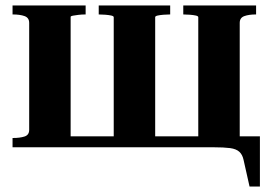

<svg xmlns="http://www.w3.org/2000/svg" viewBox="-20 -540 992 704"><path d="M87 -456Q87 -475 70 -481Q53 -487 27 -487H26V-520H294V-487H293Q280 -487 267.5 -485.5Q255 -484 247 -482.5Q239 -481 239 -478V0H26V-34H27Q53 -34 70 -39.5Q87 -45 87 -64ZM707 -477Q707 -481 698 -483Q689 -485 676 -486Q663 -487 652 -487V-520H919V-487H918Q893 -487 876 -481Q859 -475 859 -456V0H707ZM707 0V-40H933V144H895L873 46Q869 27 857.5 16.5Q846 6 823.5 3Q801 0 763 0ZM183 0V-40H770V0ZM342 -487V-520H604V-487H603Q593 -487 580 -486Q567 -485 558 -483Q549 -481 549 -477V0H397V-477Q397 -481 388 -483Q379 -485 366 -486Q353 -487 342 -487Z"/></svg>

Font: Roboto Serif 144pt SemiBold
Style: Regular
Weight: 600
Version: Version 1.008